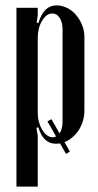

<svg xmlns="http://www.w3.org/2000/svg" viewBox="-20 -524 365 712"><path d="M116 -440 122 -438Q133 -473 149.5 -488.5Q166 -504 190 -504Q210 -504 229 -494.5Q248 -485 262 -468.5Q276 -452 284.5 -431Q293 -410 293 -387V-113Q293 -89 284.5 -66.5Q276 -44 261.5 -27.5Q247 -11 228 -1Q209 9 188 9Q164 9 148 -5.5Q132 -20 122 -52L115 -50L120 -21V168H41V-495H120V-468ZM120 -105Q120 -87 124.5 -71Q129 -55 136.5 -42.5Q144 -30 154 -22.5Q164 -15 175 -15Q192 -15 202 -31Q212 -47 212 -73V-415Q212 -441 201.5 -457.5Q191 -474 174 -474Q152 -474 136 -447Q120 -420 120 -384ZM171 -82 239 38 225 47 156 -74Z"/></svg>

Font: Moniqa SemBd Narrow Heading
Style: Regular
Weight: 600
Width: 4
Designer: Rajesh Rajput
Foundry: Rajesh Rajput
Version: Version 1.000